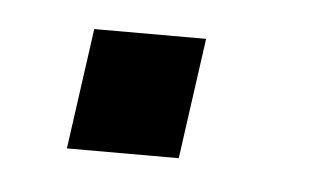

<svg xmlns="http://www.w3.org/2000/svg" viewBox="-26 -139 280 171"><g transform="rotate(5 114.0 -54.0)"><path d="M38 0 53 -108H153L138 0Z"/></g></svg>

Font: Archivo Narrow
Style: Italic
Weight: 400
Italic angle: -8°
Designer: Hector Gatti
Foundry: Omnibus-Type
Version: Version 3.002